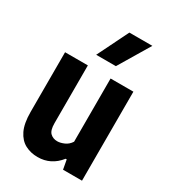

<svg xmlns="http://www.w3.org/2000/svg" viewBox="-197 -910 911 1021"><g transform="rotate(30 258.0 -399.0)"><path d="M198.5 9.5Q156 9.5 121.8 -8.5Q87.5 -26.5 67.2 -68Q47 -109.5 47 -180V-546.5H187V-191.5Q187 -148 204 -131.8Q221 -115.5 247.5 -115.5Q266 -115.5 289 -125.5Q312 -135.5 326.5 -158.5V-546.5H466.5V0H350L339.5 -57.5H333Q280 9.5 198.5 9.5ZM197 -617.5 291 -808H432L318 -617.5Z"/></g></svg>

Font: Encode Sans Condensed
Style: Bold
Weight: 700
Width: 3
Designer: Multiple Designers
Foundry: Impallari Type
Version: Version 3.000; ttfautohint (v1.8.3) -l 8 -r 50 -G 200 -x 14 